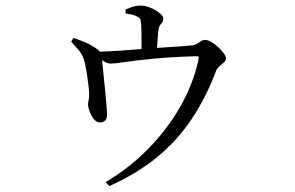

<svg xmlns="http://www.w3.org/2000/svg" viewBox="-20 -590 1040 678"><path d="M231.2 -442.8 239.3 -456Q257.6 -450 276 -442.6Q294.3 -435.1 309 -425.9Q327.3 -414.8 333.1 -406.7Q339 -398.6 340 -382.3Q341 -376.2 342.7 -356.2Q344.4 -336.3 347.2 -310.1Q350.1 -283.9 352.6 -257.9Q355 -231.8 356.6 -212.1Q358.2 -192.4 358.2 -186.5Q358.2 -171.7 352 -165Q345.8 -158.2 334.1 -157.4Q322 -157.4 312.3 -168.4Q302.6 -179.3 297.1 -194.3Q291.5 -209.3 290.8 -220.9Q290.8 -226.9 293 -236.6Q295.3 -246.3 294.8 -256.7Q295 -266.2 293.2 -281.6Q291.4 -297.1 288.9 -314.9Q286.4 -332.7 283.6 -348.2Q280.8 -363.8 278.1 -373.2Q272.3 -396.2 259.2 -411.4Q246.2 -426.6 231.2 -442.8ZM316.4 -393.5 316.6 -406.5Q342.3 -407.7 375.4 -409.4Q408.5 -411.1 442.7 -414Q476.9 -416.9 505.2 -418.7Q531.6 -420.7 561.2 -422.6Q590.9 -424.5 618.1 -426.3Q645.2 -428.2 662.4 -430.5Q669.8 -431.7 676.7 -436.1Q683.5 -440.6 690.4 -444.9Q697.3 -449.2 703.4 -449.2Q712.8 -449.2 725.7 -442.1Q738.5 -434.9 750.2 -423.8Q761.9 -412.8 769.8 -402.1Q777.8 -391.4 777.8 -384.4Q777.8 -376.3 771 -369.9Q764.2 -363.4 755.8 -356.6Q747.3 -349.7 743.7 -341.5Q708 -246.2 657.3 -170.3Q606.6 -94.4 535.7 -35.8Q464.8 22.8 365.9 67.3L353.2 52.9Q436.5 3.7 503.3 -64.4Q570.1 -132.5 616 -212.4Q661.9 -292.4 680.6 -377.7Q682.6 -387.1 681 -389.4Q679.4 -391.7 671 -391.5Q578.2 -388.5 516.3 -382.2Q454.5 -375.9 419.6 -370.7Q384.8 -365.4 371.9 -365.4Q359.2 -365.4 348.1 -372.7Q337.1 -380.1 316.4 -393.5ZM423.5 -542.7V-556.4Q436.7 -562.2 449.2 -566.3Q461.7 -570.4 475 -570.4Q493.5 -570.4 512 -562.4Q530.5 -554.5 543.6 -543.8Q556.6 -533.2 556.6 -524.6Q556.6 -512.9 549.1 -506.1Q541.6 -499.3 539 -481.3Q537.4 -464.5 535.6 -437.8Q533.9 -411.1 533.9 -395.5L479.7 -394Q479.7 -400 479.7 -421.1Q479.7 -442.2 479.6 -466.2Q479.5 -490.3 478.5 -503.8Q477.5 -517 475.6 -521.9Q473.7 -526.9 464.5 -531.5Q456.9 -535.6 446.1 -538.2Q435.3 -540.8 423.5 -542.7Z"/></svg>

Font: Noto Serif HK
Style: Regular
Weight: 200
Designer: Ryoko NISHIZUKA 西塚涼子 (kana & ideographs); Frank Grießhammer (Latin, Greek & Cyrillic); Wenlong ZHANG 张文龙 (bopomofo); San
Foundry: Adobe
Version: Version 2.001;hotconv 1.1.0;makeotfexe 2.6.0